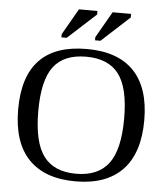

<svg xmlns="http://www.w3.org/2000/svg" viewBox="-58 -909 838 971"><g transform="rotate(5 361.0 -424.0)"><path d="M143.1 -328.1Q143.1 -170.4 195.8 -99.6Q248.5 -28.8 360.8 -28.8Q472.7 -28.8 525.9 -99.6Q579.1 -170.4 579.1 -328.1Q579.1 -484.9 526.1 -554Q473.1 -623 360.8 -623Q248 -623 195.6 -554Q143.1 -484.9 143.1 -328.1ZM41 -328.1Q41 -662.1 360.8 -662.1Q519 -662.1 600.1 -577.4Q681.2 -492.7 681.2 -328.1Q681.2 -161.1 599.1 -75.7Q517.1 9.8 360.8 9.8Q205.1 9.8 123 -75.4Q41 -160.6 41 -328.1ZM227.1 -709.5V-725.6L303.2 -858.4H397V-840.3L253.9 -709.5ZM397.9 -709.5V-725.6L474.1 -858.4H567.9V-840.3L425.3 -709.5Z"/></g></svg>

Font: Times New Roman
Style: Regular
Weight: 400
Designer: Steve Matteson
Foundry: Ascender Corporation
Version: Version 2.00.3